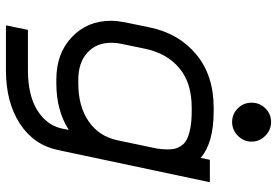

<svg xmlns="http://www.w3.org/2000/svg" viewBox="-162 -582 924 640"><g transform="rotate(90 300.0 -262.0)"><path d="M142.6 -284.2 125.5 -201.2Q122.6 -188.5 122.6 -170.4Q122.6 -121.1 155.8 -91.1Q189 -61 245.1 -61H258.3Q335 -61 384.8 -95.7Q434.6 -130.4 447.3 -190.4L475.1 -322.8Q478 -340.8 478 -356.9Q478 -371.1 476.1 -381.1Q474.1 -391.1 466.8 -402.8Q459.5 -414.6 446.3 -421.9Q433.1 -429.2 408.9 -434.1Q384.8 -439 351.1 -439H338.4Q255.9 -439 206.8 -397.5Q157.7 -356 142.6 -284.2ZM338.4 -512.2H351.1Q456.5 -512.2 506.3 -468.8L512.7 -499.5H587.4L480 7.3Q462.9 87.9 391.8 134Q320.8 180.2 213.9 180.2H64.5L79.6 106.9H213.9Q297.9 106.9 347.9 75.4Q397.9 43.9 408.7 -7.3L413.1 -29.3Q348.1 12.2 258.3 12.2H245.1Q158.2 12.2 103.8 -39.3Q49.3 -90.8 49.3 -170.4Q49.3 -189.9 54.2 -215.8L71.3 -298.8Q91.8 -397 161.9 -454.6Q231.9 -512.2 338.4 -512.2ZM386.7 -703.6Q413.1 -703.6 432.6 -684.3Q452.1 -665 452.1 -638.7Q452.1 -612.3 432.6 -593Q413.1 -573.7 386.7 -573.7Q359.9 -573.7 341.1 -592.8Q322.3 -611.8 322.3 -638.7Q322.3 -665.5 341.1 -684.6Q359.9 -703.6 386.7 -703.6Z"/></g></svg>

Font: Anka/Coder
Style: Italic
Weight: 400
Italic angle: -12°
Monospace: yes
Version: Version 001.100